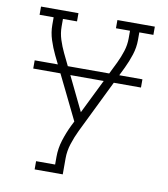

<svg xmlns="http://www.w3.org/2000/svg" viewBox="-82 -600 765 874"><g transform="rotate(10 300.0 -162.5)"><path d="M137 205V167H225V131Q225 92 237 54Q249 16 266 -19L277 -41L216 -166L139 -323Q124 -354 113 -388Q102 -422 102 -457V-492H37V-530H210V-492H145V-457Q145 -426 154.5 -396.5Q164 -367 177 -340L299 -88L423 -340Q436 -367 445.5 -396.5Q455 -426 455 -457V-492H390V-530H563V-492H498V-457Q498 -422 487 -388Q476 -354 461 -323L304 -2Q289 29 278 63Q267 97 267 131V205ZM51 -246V-284H549V-246Z"/></g></svg>

Font: Iosevka Curly Slab XLtEx
Style: Regular
Weight: 200
Width: 7
Monospace: yes
Designer: Belleve Invis
Foundry: Belleve Invis
Version: Version 11.1.0; ttfautohint (v1.8.3)